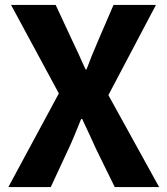

<svg xmlns="http://www.w3.org/2000/svg" viewBox="-20 -763 682 783"><path d="M220 -382 25 -743H207L274 -599Q277 -594 291 -563L300 -544Q312 -516 329 -480H333Q349 -525 381 -599L443 -743H616L422 -375L629 0H448L372 -155Q354 -193 345 -214L315 -278H311L285 -214Q267 -171 259 -155L187 0H14Z"/></svg>

Font: Merged Yaku Han JP ExtraBold
Style: Regular
Weight: 800
Designer: Ryoko NISHIZUKA 西塚涼子 (kana, bopomofo & ideographs); Paul D. Hunt (Latin, Greek & Cyrillic); Sandoll Communications 산돌커뮤니
Foundry: Adobe
Version: Version 2.004